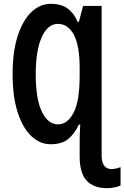

<svg xmlns="http://www.w3.org/2000/svg" viewBox="-20 -745 651 1005"><path d="M245 -725Q301 -725 334.5 -700Q368 -675 386 -631H393L415 -714H512V70Q512 106 526 123Q540 140 563 140Q577 140 590.5 136.5Q604 133 611 130V226Q601 231 581.5 235.5Q562 240 540 240Q471 240 434 201Q397 162 397 74V9Q397 -19 397.5 -42.5Q398 -66 400 -93H393Q370 -44 336.5 -17Q303 10 245 10Q189 10 144 -32.5Q99 -75 72.5 -157Q46 -239 46 -357Q46 -476 73 -558Q100 -640 145 -682.5Q190 -725 245 -725ZM283 -620Q230 -620 198.5 -550.5Q167 -481 167 -356Q167 -227 199 -160.5Q231 -94 284 -94Q333 -94 365 -154.5Q397 -215 397 -349V-390Q397 -506 366.5 -563Q336 -620 283 -620Z"/></svg>

Font: Noto Sans ExtraCondensed SemiBold
Style: Regular
Weight: 600
Width: 2
Designer: Monotype Design Team
Foundry: Monotype Imaging Inc.
Version: Version 2.013; ttfautohint (v1.8.4.7-5d5b)